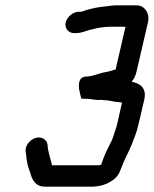

<svg xmlns="http://www.w3.org/2000/svg" viewBox="-20 -672 576 719"><path d="M257 -548H264C273 -548 280 -549 290 -552C321 -563 360 -572 398 -572H450L413 -412C403 -409 385 -403 375 -402C352 -398 325 -385 300 -385C281 -384 273 -368 276 -339L284 -303C293 -302 300 -302 305 -302C321 -302 338 -296 355 -298C358 -298 363 -298 368 -297C385 -297 396 -293 411 -291L429 -289C432 -288 434 -288 437 -288L418 -204C417 -198 415 -193 413 -188C407 -169 401 -147 391 -131C382 -113 371 -91 364 -70L359 -56V-55H358C355 -54 351 -53 348 -53H175C170 -73 163 -95 159 -118L158 -131C156 -141 151 -148 142 -153C112 -169 72 -136 76 -104L78 -91C79 -82 80 -72 82 -62C85 -45 92 -31 96 -16C103 6 117 27 147 27H331C356 25 375 20 394 8C417 -5 426 -20 435 -45C446 -76 462 -102 473 -130C482 -154 492 -176 498 -204L521 -302C528 -342 507 -359 473 -366C483 -378 488 -389 492 -407L534 -588C542 -622 522 -652 491 -652H414C400 -652 389 -649 375 -648C349 -646 323 -640 302 -634C296 -632 288 -628 282 -628H275C254 -628 231 -609 226 -588C221 -567 236 -548 257 -548Z"/></svg>

Font: Electronic
Style: ExBdIt
Weight: 800
Version: Version 1.011